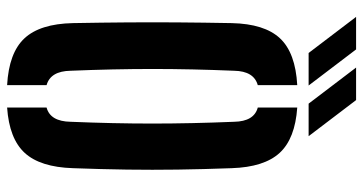

<svg xmlns="http://www.w3.org/2000/svg" viewBox="-261 -753 1022 540"><g transform="rotate(90 250.0 -483.0)"><path d="M219.5 8Q128.5 3 87.8 -40.8Q47 -84.5 45 -177Q43.5 -258.5 43 -329.8Q42.5 -401 43 -472Q43.5 -543 45 -623.5Q47 -716 87.8 -759.5Q128.5 -803 219.5 -808V-697Q180 -686 179 -630.5Q174 -510.5 174 -401.2Q174 -292 179 -170.5Q180 -114 219.5 -103ZM282.5 8V-103Q321.5 -113.5 322.5 -170.5Q327.5 -291 327.5 -400.2Q327.5 -509.5 322.5 -630.5Q321.5 -686.5 282.5 -697V-808Q370 -802 410 -758.5Q450 -715 453 -623.5Q456 -542.5 457 -471.5Q458 -400.5 457 -329.2Q456 -258 453 -177Q450 -85 410 -41.5Q370 2 282.5 8ZM129 -840 27.5 -973.5H119L220.5 -840ZM271.5 -840 170 -973.5H261.5L363 -840Z"/></g></svg>

Font: Big Shoulders Stencil Text ExtraBold
Style: Regular
Weight: 800
Designer: Patric King
Foundry: XO Type Co
Version: Version 1.000